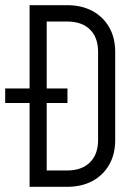

<svg xmlns="http://www.w3.org/2000/svg" viewBox="-54 -720 519 740"><path d="M324 -180V-520H390V-180ZM96 0V-63H205V0ZM96 -637V-700H205V-637ZM96 -637V-700H205V-637ZM390 -520H324Q324 -576 292.5 -606.5Q261 -637 205 -637V-700Q261 -700 302.5 -677.5Q344 -655 367 -614.5Q390 -574 390 -520ZM390 -180Q390 -126 367 -85.5Q344 -45 302.5 -22.5Q261 0 205 0V-63Q261 -63 292.5 -94Q324 -125 324 -180ZM60 0V-700H126V0ZM-34 -323V-379H206V-323Z"/></svg>

Font: Akshar Light
Style: Regular
Weight: 300
Designer: Tall Chai
Foundry: Tall Chai
Version: Version 1.100